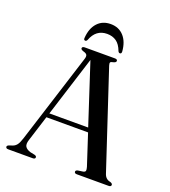

<svg xmlns="http://www.w3.org/2000/svg" viewBox="-156 -989 973 1102"><g transform="rotate(20 331.0 -438.5)"><path d="M187.5 -11Q187.5 0 172 0H22.5Q7.5 0 7.5 -11Q7.5 -18 19 -22.5L40 -29.5Q54 -34.5 63.8 -46.8Q73.5 -59 83 -88.5L257 -637.5Q262.5 -654 258.2 -662.5Q254 -671 237 -675.5Q219.5 -681 219.5 -689Q219.5 -700 235.5 -700H419.5Q435 -700 435 -689.5Q435 -680 418.5 -676Q403.5 -673.5 401 -668.2Q398.5 -663 402.5 -650L597.5 -60.5Q607.5 -29.5 636.5 -24.5Q651 -20 651 -11Q651 0 635.5 0H442Q426.5 0 426.5 -11Q426.5 -19.5 439.5 -22.5L471 -27Q483 -30 484.5 -37.2Q486 -44.5 481.5 -60L420 -248H165.5L116 -91Q107 -63.5 115.5 -49.5Q124 -35.5 148 -28L175 -22.5Q187.5 -19 187.5 -11ZM174 -274.5H411L290.5 -643.5ZM330.5 -817Q262.5 -817 236 -746Q231.5 -737 225 -737Q214 -737 215.5 -751.5Q219.5 -810 250 -843.5Q280.5 -877 330.5 -877Q380 -877 410.5 -843.5Q441 -810 445.5 -751.5Q446.5 -737 435.5 -737Q429 -737 424.5 -746Q410.5 -784 387 -800.5Q363.5 -817 330.5 -817Z"/></g></svg>

Font: Fraunces 72pt S000
Style: Regular
Weight: 400
Version: Version 1.000; ttfautohint (v1.8.3)